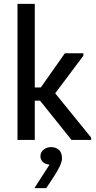

<svg xmlns="http://www.w3.org/2000/svg" viewBox="-20 -720 492 988"><path d="M70 -700H159V-270H190L314 -446H409V-433L264 -240L449 -12V0H348L186 -202H159V0H70ZM157 248 235 127Q212 125 200 113Q188 101 188 84Q188 63 204.5 50Q221 37 242 37Q268 37 283.5 51.5Q299 66 299 95Q299 126 255 192L218 248Z"/></svg>

Font: Tilda Sans Medium
Style: Regular
Weight: 500
Designer: ParaType Ltd
Foundry: ParaType Ltd
Version: Version 1.009